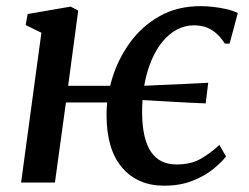

<svg xmlns="http://www.w3.org/2000/svg" viewBox="-20 -580 791 610"><path d="M47 0 111.5 -476 61.5 -500.5 68 -535.5 204.5 -559 228.5 -546.5 196.5 -307.5H370.5L358.5 -254.5H189.5L154.5 0ZM501.5 10Q417.5 10 368.2 -47.2Q319 -104.5 318.5 -212.5Q318 -271 336.8 -332Q355.5 -393 393.2 -445Q431 -497 487.2 -528.8Q543.5 -560.5 618 -560.5Q637 -560.5 658.5 -558Q680 -555.5 700.2 -550.8Q720.5 -546 735.5 -538.5L709.5 -441.5H694.5Q679 -465 663 -477.5Q647 -490 630.5 -494.8Q614 -499.5 596 -499.5Q568.5 -499.5 543.5 -486.8Q518.5 -474 498 -449.8Q477.5 -425.5 462.5 -391.2Q447.5 -357 439.2 -313.5Q431 -270 431.5 -219Q432.5 -138.5 459.5 -98Q486.5 -57.5 541 -57.5Q586.5 -57.5 617.8 -75.5Q649 -93.5 677 -119.5L698 -83Q685 -65.5 658.2 -43.5Q631.5 -21.5 592 -5.8Q552.5 10 501.5 10ZM633.5 -251.5Q580.5 -253.5 526 -256.8Q471.5 -260 409.5 -263.5L409 -306Q450.5 -308.5 489.2 -310Q528 -311.5 565.5 -313.2Q603 -315 641.5 -317Z"/></svg>

Font: Merriweather 36pt Medium
Style: Italic
Weight: 500
Italic angle: -7.8°
Version: Version 2.101